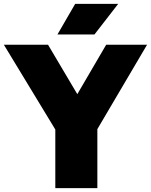

<svg xmlns="http://www.w3.org/2000/svg" viewBox="-53 -971 779 991"><path d="M232.5 0V-302.5L-33 -740H195L346 -485L495 -740H706L449.5 -304.5V0ZM243.5 -793 335 -951H557L434.5 -793Z"/></svg>

Font: Encode Sans Black
Style: Regular
Weight: 900
Designer: Multiple Designers
Foundry: Impallari Type
Version: Version 3.002; ttfautohint (v1.8.3) -l 8 -r 50 -G 200 -x 14 